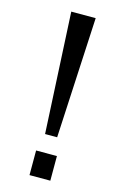

<svg xmlns="http://www.w3.org/2000/svg" viewBox="-112 -760 507 809"><g transform="rotate(15 142.0 -355.5)"><path d="M121.6 -184.1 94.7 -710.9H201.2L174.3 -184.1ZM103 0V-107.4H193.8V0Z"/></g></svg>

Font: Muli
Style: Regular
Weight: 400
Designer: Vernon Adams
Foundry: newtypography
Version: Version 2; ttfautohint (v1.00rc1.6-4cba) -l 8 -r 50 -G 200 -